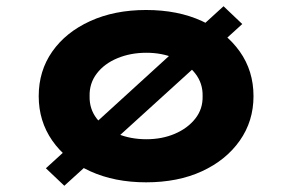

<svg xmlns="http://www.w3.org/2000/svg" viewBox="-20 -574 927 615"><path d="M186 21 127 -35 696 -554 756 -497ZM448 10Q347 10 269 -25.5Q191 -61 147.5 -123.5Q104 -186 104 -266Q104 -347 147.5 -409Q191 -471 269 -506.5Q347 -542 448 -542Q550 -542 627 -506.5Q704 -471 748 -409Q792 -347 792 -266Q792 -186 748 -123.5Q704 -61 627 -25.5Q550 10 448 10ZM449 -128Q499 -128 540 -145.5Q581 -163 605.5 -194Q630 -225 629 -266Q630 -307 605.5 -338.5Q581 -370 540 -387.5Q499 -405 449 -405Q398 -405 356 -387.5Q314 -370 290 -338.5Q266 -307 267 -266Q266 -225 290 -194Q314 -163 356 -145.5Q398 -128 449 -128Z"/></svg>

Font: Lexend Peta
Style: Bold
Weight: 700
Designer: Bonnie Shaver-Troup, Thomas Jockin
Foundry: Lexend
Version: Version 1.007